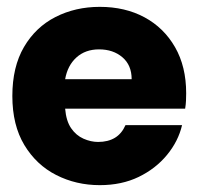

<svg xmlns="http://www.w3.org/2000/svg" viewBox="-20 -528 577 560"><path d="M271 12Q202 12 144 -17.5Q86 -47 51 -105Q16 -163 16 -248Q16 -333 50 -391Q84 -449 142 -478.5Q200 -508 271 -508Q345 -508 401.5 -477.5Q458 -447 490.5 -390.5Q523 -334 523 -256Q523 -246 522.5 -234.5Q522 -223 520 -211H170Q173 -175 187.5 -154Q202 -133 223.5 -123.5Q245 -114 266 -114Q295 -114 315 -126Q335 -138 346 -163H511Q500 -116 467 -76Q434 -36 384.5 -12Q335 12 271 12ZM170 -297H364Q364 -338 337 -361Q310 -384 269 -384Q229 -384 203 -360.5Q177 -337 170 -297Z"/></svg>

Font: Rethink Sans ExtraBold
Style: Regular
Weight: 800
Designer: The Rethink Sans project authors (Hans Thiessen). DM Sans designed by Colophon Foundry.
Foundry: Rethink Communications LLC
Version: Version 1.001